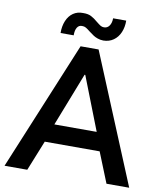

<svg xmlns="http://www.w3.org/2000/svg" viewBox="-96 -979 893 1056"><g transform="rotate(10 350.5 -451.0)"><path d="M299.8 -719.7H400.4L698.2 0H571.3L503.4 -168.9H196.8L128.9 0H2ZM282.2 -902.3Q309.6 -902.8 327.1 -893.8Q344.7 -884.8 365.2 -867.2Q380.9 -854.5 389.2 -849.6Q397.5 -844.7 408.2 -844.7Q427.2 -844.7 438.2 -860.8Q449.2 -877 449.2 -902.3H522.5Q522.9 -865.7 510.3 -836.2Q497.6 -806.6 473.6 -789.8Q449.7 -772.9 417 -772.5Q399.4 -772.9 385 -778.1Q370.6 -783.2 361.1 -789.6Q351.6 -795.9 335.9 -807.6Q320.3 -820.3 310.5 -825.9Q300.8 -831.5 289.1 -831.1Q271 -832 261.2 -816.2Q251.5 -800.3 252 -772.5H178.7Q178.2 -810.5 190.7 -840.6Q203.1 -870.6 226.8 -887Q250.5 -903.3 282.2 -902.3ZM468.8 -271.5 352.5 -569.3H348.6L232.4 -271.5Z"/></g></svg>

Font: Reddit Sans Strawberry SemiBold
Style: Regular
Weight: 600
Designer: Stephen Hutchings
Foundry: Reddit
Version: Version 1.013